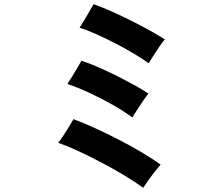

<svg xmlns="http://www.w3.org/2000/svg" viewBox="-20 -833 1040 917"><path d="M664 64Q626 36 573.5 4.5Q521 -27 464 -57Q407 -87 353 -112Q299 -137 258 -151Q270 -166 284 -187.5Q298 -209 311 -230Q324 -251 331 -264Q379 -246 436 -220Q493 -194 551 -164Q609 -134 660 -103.5Q711 -73 747 -47Q736 -34 720 -14Q704 6 689 27Q674 48 664 64ZM690 -531Q661 -552 620 -576.5Q579 -601 532.5 -625Q486 -649 441.5 -669Q397 -689 360 -701Q369 -714 382.5 -736.5Q396 -759 408.5 -781Q421 -803 427 -813Q462 -801 508.5 -780.5Q555 -760 604 -735.5Q653 -711 696 -687Q739 -663 767 -645Q756 -632 741 -610Q726 -588 712 -566Q698 -544 690 -531ZM612 -272Q572 -302 518 -332.5Q464 -363 407 -389.5Q350 -416 302 -432Q311 -445 324.5 -467.5Q338 -490 351 -511.5Q364 -533 369 -543Q403 -532 446 -513.5Q489 -495 534 -472.5Q579 -450 620 -427.5Q661 -405 689 -386Q678 -373 663 -351Q648 -329 634 -307Q620 -285 612 -272Z"/></svg>

Font: Zen Kaku Gothic Antique
Style: Bold
Weight: 700
Designer: Yoshimichi Ohira
Foundry: Positype
Version: Version 1.001